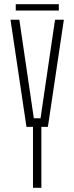

<svg xmlns="http://www.w3.org/2000/svg" viewBox="-20 -894 354 914"><path d="M137 0V-290H106L30 -800H72L108 -556L141 -331H173L206 -556L242 -800H284L208 -290H177V0ZM55 -874H260V-844H55Z"/></svg>

Font: Big Shoulders Text Thin Thin
Style: Regular
Weight: 250
Version: Version 2.002